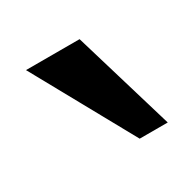

<svg xmlns="http://www.w3.org/2000/svg" viewBox="-64 -746 334 332"><g transform="rotate(-30 103.5 -579.5)"><path d="M20 -680H127L187 -479H131Z"/></g></svg>

Font: El Messiri Medium
Style: Regular
Weight: 500
Designer: Mohamed Gaber
Foundry: Kief Type Foundry
Version: Version 2.007